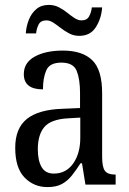

<svg xmlns="http://www.w3.org/2000/svg" viewBox="-20 -752 527 782"><path d="M173 10Q118 10 80 -29Q42 -68 42 -150Q42 -230 90 -268Q138 -306 236 -309L306 -312V-373Q306 -429 292.5 -463Q279 -497 230 -497Q183 -497 169 -466.5Q155 -436 155 -388Q77 -388 77 -450Q77 -497 121.5 -521.5Q166 -546 236 -546Q315 -546 355.5 -507Q396 -468 396 -372V-113Q396 -71 407.5 -56Q419 -41 448 -41H451V0H328L314 -87H308Q290 -59 272.5 -37Q255 -15 232 -2.5Q209 10 173 10ZM199 -45Q249 -45 278 -86Q307 -127 307 -191V-273L256 -270Q187 -266 160.5 -234.5Q134 -203 134 -144Q134 -98 149.5 -71.5Q165 -45 199 -45ZM303 -606Q281 -606 262.5 -615.5Q244 -625 228 -637.5Q212 -650 197.5 -659.5Q183 -669 169 -669Q146 -669 137.5 -652.5Q129 -636 127 -616H85Q87 -645 97.5 -671.5Q108 -698 128 -715Q148 -732 179 -732Q201 -732 219.5 -722.5Q238 -713 253.5 -700.5Q269 -688 283.5 -678.5Q298 -669 312 -669Q334 -669 343 -685.5Q352 -702 354 -722H396Q393 -677 370.5 -641.5Q348 -606 303 -606Z"/></svg>

Font: Noto Serif Ethiopic Condensed
Style: Regular
Weight: 400
Width: 3
Designer: Monotype Design Team
Foundry: Monotype Imaging Inc.
Version: Version 2.102; ttfautohint (v1.8.4.7-5d5b)